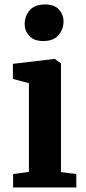

<svg xmlns="http://www.w3.org/2000/svg" viewBox="-20 -829 382 849"><path d="M107.8 -68.7V-461.1L37 -479.9V-546.7L220 -568.4H222L249.6 -548.8V-68.1L317.4 -59.6V0H37.9V-59.6ZM170.3 -647.6Q129.8 -647.6 109.4 -670.3Q89.1 -692.9 89.1 -722.1Q89.1 -757.5 111.2 -783.4Q133.4 -809.3 178.7 -809.3H179.7Q220.6 -809.3 240.8 -786.7Q260.9 -764 260.9 -734.8Q260.9 -699.5 238.8 -673.5Q216.7 -647.6 171.3 -647.6Z"/></svg>

Font: Merriweather 7pt Light
Style: Regular
Weight: 300
Designer: Eben Sorkin
Foundry: Eben Sorkin
Version: Version 2.200;gftools[0.9.31]